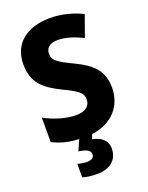

<svg xmlns="http://www.w3.org/2000/svg" viewBox="-175 -810 874 1137"><g transform="rotate(-20 262.5 -242.0)"><path d="M367 127C367 70 323 45 276 36L287 7C422 -10 492 -101 492 -212C492 -317 436 -370 335 -419C237 -466 209 -484 209 -527C209 -561 233 -586 286 -586C333 -586 386 -569 441 -542L489 -676C432 -703 365 -724 287 -724C140 -724 45 -650 45 -520C45 -402 106 -353 206 -303C299 -259 327 -239 327 -197C327 -158 298 -130 238 -130C178 -130 104 -151 40 -186V-32C92 -6 140 6 205 9L175 76C223 82 248 95 248 120C248 141 232 152 203 152C184 152 164 149 144 143V228C166 235 197 240 234 240C317 240 367 197 367 127Z"/></g></svg>

Font: Noto Sans Thai Looped SemiCondensed ExtraBold
Style: Regular
Weight: 800
Width: 4
Designer: Sasikarn Vongin, Ben Mitchell
Foundry: The Fontpad Ltd
Version: Version 1.001